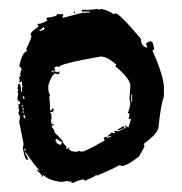

<svg xmlns="http://www.w3.org/2000/svg" viewBox="-20 -759 403 425"><path d="M252.9 -479.5H254.9V-475.6Q240.7 -469.7 239.3 -469.7Q239.3 -472.7 252.9 -479.5ZM217.8 -456.1Q217.8 -458.5 227.5 -465.8Q231 -463.9 235.4 -463.9L233.4 -467.8V-469.7Q237.8 -469.7 241.2 -467.8Q255.4 -475.6 258.8 -475.6L256.8 -479.5V-481.4L262.7 -477.5H264.6L270.5 -497.1L266.6 -495.1H264.6L266.6 -504.9Q266.6 -508.8 262.7 -508.8Q266.1 -515.1 268.6 -530.3L266.6 -540Q268.6 -564.5 268.6 -569.3Q268.6 -584.5 235.4 -612.3L237.3 -616.2Q216.8 -633.8 204.1 -633.8H202.1Q110.4 -617.7 110.4 -610.4L106.4 -612.3Q102.5 -610.4 100.6 -610.4V-608.4Q100.6 -606.4 102.5 -606.4L100.6 -602.5V-600.6Q106.4 -600.6 106.4 -598.6L110.4 -600.6H112.3Q110.4 -596.7 110.4 -594.7H106.4Q104.5 -594.7 104.5 -596.7Q94.7 -596.7 86.9 -569.3V-563.5Q86.9 -555.2 90.8 -547.9L88.9 -543.9Q90.8 -530.8 90.8 -522.5V-514.6H94.7V-518.6H98.6V-514.6Q98.6 -510.7 90.8 -510.7Q91.3 -506.8 94.7 -506.8L92.8 -502.9Q92.8 -501 94.7 -501L92.8 -491.2L94.7 -483.4L98.6 -485.4V-481.4H94.7V-477.5Q100.6 -472.7 100.6 -465.8Q120.1 -447.8 120.1 -442.4L127.9 -432.6Q126 -432.6 126 -430.7L129.9 -428.7V-432.6H131.8Q131.8 -423.8 149.4 -422.9Q152.8 -424.8 157.2 -424.8Q157.2 -422.9 159.2 -422.9Q159.2 -424.8 161.1 -424.8V-422.9Q171.4 -424.8 211.9 -448.2L210 -452.1Q210.4 -456.1 213.9 -456.1ZM34.2 -430.7V-424.8H36.1V-430.7ZM104.5 -452.1 102.5 -448.2Q106.4 -438.5 114.3 -438.5L118.2 -444.3Q115.7 -444.3 104.5 -452.1ZM32.2 -504.9V-499L36.1 -497.1V-499Q34.2 -502.9 34.2 -504.9ZM30.3 -512.7V-508.8H32.2V-512.7ZM30.3 -520.5V-514.6H32.2V-520.5ZM28.3 -526.4V-522.5H30.3V-526.4ZM30.3 -545.9V-543.9Q30.8 -540 34.2 -540V-542Q34.2 -545.9 30.3 -545.9ZM270.5 -549.8V-534.2H272.5V-549.8ZM94.7 -602.5Q95.2 -598.6 98.6 -598.6V-602.5ZM67.4 -692.4V-690.4H69.3L79.1 -694.3Q77.1 -698.2 77.1 -700.2Q70.3 -692.4 67.4 -692.4ZM217.8 -456.1 215.8 -452.1Q222.2 -456.1 225.6 -456.1V-458H223.6Q219.7 -456.1 217.8 -456.1ZM196.3 -739.3 200.2 -737.3 204.1 -739.3Q221.7 -735.4 231.4 -727.5L235.4 -729.5Q244.6 -729.5 292 -672.9Q292 -656.7 305.7 -653.3V-655.3Q303.7 -658.7 303.7 -663.1L309.6 -667H315.4Q318.8 -667 321.3 -649.4L317.4 -647.5Q342.8 -589.4 342.8 -565.4V-545.9Q335.4 -524.4 331.1 -479.5Q331.1 -464.4 297.9 -440.4Q299.8 -436.5 299.8 -434.6L288.1 -413.1Q261.2 -391.6 249 -391.6L245.1 -393.6Q227.1 -383.8 194.3 -370.1Q194.3 -372.1 192.4 -372.1Q192.4 -368.7 170.9 -360.4V-358.4Q165 -360.4 165 -362.3Q148.9 -358.9 143.6 -354.5H137.7V-358.4Q135.7 -358.4 135.7 -356.4Q133.8 -356.4 129.9 -358.4L116.2 -356.4Q88.9 -358.9 75.2 -372.1V-368.2H73.2Q73.2 -372.6 61.5 -381.8V-383.8L65.4 -381.8H67.4Q57.6 -391.6 36.1 -422.9V-418.9Q42 -410.2 42 -405.3H40Q34.7 -405.3 30.3 -432.6Q32.2 -436 32.2 -440.4L22.5 -489.3L24.4 -501L20.5 -508.8Q22.5 -512.2 22.5 -516.6Q20.5 -520.5 20.5 -522.5H22.5L20.5 -526.4V-528.3H24.4V-534.2Q18.6 -534.2 18.6 -542L20.5 -551.8L18.6 -555.7L20.5 -559.6L18.6 -563.5Q20.5 -566.9 20.5 -573.2H22.5Q26.4 -573.2 26.4 -555.7H28.3Q28.3 -567.4 30.3 -567.4Q28.3 -570.3 28.3 -579.1L24.4 -577.1H22.5V-579.1Q22.5 -581.1 24.4 -581.1L22.5 -585V-586.9Q22.9 -590.8 26.4 -590.8Q26.4 -592.8 24.4 -592.8Q25.9 -604.5 28.3 -604.5Q25.4 -612.3 22.5 -612.3Q29.8 -645.5 40 -645.5Q38.1 -649.4 38.1 -651.4Q43.5 -659.7 49.8 -678.7L47.9 -682.6Q47.9 -689 65.4 -700.2L63.5 -704.1V-706.1Q73.2 -706.1 85 -713.9L83 -717.8V-719.7Q106.4 -722.2 106.4 -727.5H120.1V-725.6Q118.2 -721.7 118.2 -719.7H120.1L165 -731.4V-729.5Q167.5 -731.4 178.7 -731.4V-733.4H161.1V-737.3H174.8Q183.1 -737.3 196.3 -739.3ZM143.6 -733.4H145.5V-729.5H143.6Z"/></svg>

Font: Mister Brush
Style: Regular
Weight: 400
Designer: GGBotNet
Foundry: GGBotNet
Version: 1.00